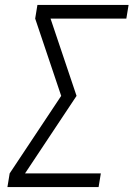

<svg xmlns="http://www.w3.org/2000/svg" viewBox="-20 -755 540 775"><path d="M10 0 19 -55 227 -368 122 -680 131 -735H499L490 -680H184L289 -368L81 -55H387L378 0Z"/></svg>

Font: Iosevka Light
Style: Italic
Weight: 300
Italic angle: -9°
Monospace: yes
Designer: Belleve Invis
Foundry: Belleve Invis
Version: Version 32.5.0; ttfautohint (v1.8.4)